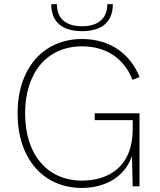

<svg xmlns="http://www.w3.org/2000/svg" viewBox="-20 -891 764 918"><path d="M371 7.5C470 7.5 572.5 -34.5 611 -145L614.5 0H647V-349.5H433V-316.5H614.5V-274.5C614.5 -80 483 -27.5 372.5 -27.5C205.5 -27.5 100 -152.5 100 -349C100 -544 205.5 -669.5 372.5 -669.5C488.5 -669.5 574 -610.5 613.5 -509.5L647 -522.5C603 -635.5 503.5 -704.5 372.5 -704.5C186.5 -704.5 64 -563.5 64 -349C64 -133.5 186.5 7.5 371 7.5ZM225 -871C225 -787.5 275.5 -742 372.5 -742C467.5 -742 519.5 -786.5 519.5 -871H493C493 -802.5 449.5 -765.5 372.5 -765.5C295.5 -765.5 252 -802 252 -871Z"/></svg>

Font: HK Grotesk ExtraLight
Style: Regular
Weight: 200
Designer: Alfredo Marco Pradil
Foundry: Hanken Design Co.
Version: Version 3.001;FEAKit 1.0